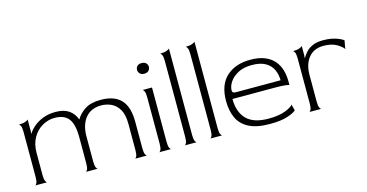

<svg xmlns="http://www.w3.org/2000/svg" viewBox="-75 -1047 2663 1395"><g transform="rotate(-15 1256.5 -350.0)"><path d="M48 0Q55 0 61.5 -14Q68 -28 68 -60V-398Q68 -430 61.5 -443.5Q55 -457 48 -458Q80 -458 98 -464.5Q116 -471 120 -478V-386L118 -373L120 -371Q135 -396 163.5 -420.5Q192 -445 233.5 -461.5Q275 -478 329 -478Q390 -478 427.5 -453Q465 -428 483 -380Q505 -420 549.5 -449Q594 -478 669 -478Q770 -478 820.5 -425Q871 -372 871 -259V-60Q871 -28 877.5 -14Q884 0 891 0H799Q806 0 812.5 -14Q819 -28 819 -60V-256Q819 -327 795.5 -366.5Q772 -406 736 -422Q700 -438 661 -438Q585 -438 543 -386.5Q501 -335 501 -248V-60Q501 -28 507.5 -14Q514 0 521 0H429Q436 0 442.5 -14Q449 -28 449 -60V-256Q449 -354 416 -396Q383 -438 311 -438Q262 -438 218 -412.5Q174 -387 147 -339.5Q120 -292 120 -227V-60Q120 -28 126.5 -14Q133 0 140 0Z M1025 -579Q1004 -579 992.5 -591Q981 -603 981 -619Q981 -636 992 -647.5Q1003 -659 1025 -659Q1047 -659 1058.5 -647.5Q1070 -636 1070 -619Q1070 -603 1058.5 -591Q1047 -579 1025 -579ZM981 0Q988 0 994.5 -14Q1001 -28 1001 -60V-408Q1001 -440 994.5 -453.5Q988 -467 981 -468H1053V-60Q1053 -28 1059.5 -14Q1066 0 1073 0Z M1173 0Q1180 0 1186.5 -14Q1193 -28 1193 -60V-630Q1193 -662 1186.5 -675.5Q1180 -689 1173 -690Q1203 -690 1221.5 -696.5Q1240 -703 1245 -710V-60Q1245 -28 1251.5 -14Q1258 0 1265 0Z M1365 0Q1372 0 1378.5 -14Q1385 -28 1385 -60V-630Q1385 -662 1378.5 -675.5Q1372 -689 1365 -690Q1395 -690 1413.5 -696.5Q1432 -703 1437 -710V-60Q1437 -28 1443.5 -14Q1450 0 1457 0Z M1814 10Q1712 10 1653.5 -21.5Q1595 -53 1571 -108Q1547 -163 1547 -233Q1547 -355 1614 -416.5Q1681 -478 1794 -478Q1860 -478 1904.5 -459Q1949 -440 1974.5 -408.5Q2000 -377 2011 -338Q2022 -299 2022 -258V-226Q2021 -229 1995.5 -232.5Q1970 -236 1912 -236H1596Q1596 -138 1648.5 -84Q1701 -30 1814 -30Q1892 -30 1940 -49Q1988 -68 2002 -86V-76L2012 -40Q1998 -24 1948 -7Q1898 10 1814 10ZM1634 -277H1969Q1969 -319 1952.5 -356Q1936 -393 1897.5 -415.5Q1859 -438 1794 -438Q1733 -438 1691 -415.5Q1649 -393 1627.5 -360.5Q1606 -328 1606 -297Q1606 -287 1612 -282Q1618 -277 1634 -277Z M2110 0Q2117 0 2123.5 -14Q2130 -28 2130 -60V-398Q2130 -430 2123.5 -443.5Q2117 -457 2110 -458Q2141 -458 2159 -464.5Q2177 -471 2182 -478V-407L2180 -390L2182 -388Q2193 -407 2211 -428Q2229 -449 2261 -463.5Q2293 -478 2342 -478Q2396 -478 2436.5 -464.5Q2477 -451 2493 -437L2483 -383V-373Q2470 -394 2432 -416Q2394 -438 2334 -438Q2261 -438 2221.5 -389Q2182 -340 2182 -260V-60Q2182 -28 2188.5 -14Q2195 0 2202 0Z"/></g></svg>

Font: Red Rose Light
Style: Regular
Weight: 300
Designer: Jaikishan Patel
Version: Version 1.001; ttfautohint (v1.8.3)